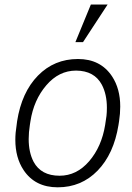

<svg xmlns="http://www.w3.org/2000/svg" viewBox="-20 -790 563 820"><path d="M226.5 10Q129.5 10 80.5 -64Q45.5 -117 45.5 -193Q45.5 -223 51 -256L53 -272Q72.5 -396 142 -467Q211.5 -538 313 -538Q409.5 -538 458.5 -464Q493.5 -411 493.5 -335Q493.5 -305 488.5 -272L486 -256Q466 -132.5 396.8 -61.2Q327.5 10 226.5 10ZM234.5 -39.5Q307.5 -39.5 360.8 -101.5Q414 -163.5 429 -256Q433 -280 434.8 -295.2Q436.5 -310.5 436.5 -330Q436.5 -387 415 -428Q383 -488 305 -488.5Q231.5 -488.5 177.8 -425.8Q124 -363 110 -272L107.5 -256Q102.5 -224.5 102.5 -196Q102.5 -139.5 123.5 -99Q155.5 -39.5 234.5 -39.5ZM334.5 -610H302L368 -770.5H439.5Z"/></svg>

Font: Roberto Sans Light
Style: Italic
Weight: 300
Italic angle: -11°
Designer: Google
Version: Version 1.00;June 11, 2020;FontCreator 12.0.0.2522 64-bit; t